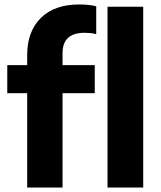

<svg xmlns="http://www.w3.org/2000/svg" viewBox="-20 -838 720 858"><path d="M101.5 0V-421.5H12.5V-547H101.5V-592Q101.5 -697.5 162.5 -757.8Q223.5 -818 333.5 -818Q354.5 -818 373.2 -816.2Q392 -814.5 410 -810V-685.5Q396.5 -689 383.8 -690.2Q371 -691.5 358 -691.5Q259.5 -691.5 259.5 -600.5V-547H403.5V-421.5H259.5V0ZM460.5 0V-808H620V0Z"/></svg>

Font: Encode Sans
Style: Bold
Weight: 700
Designer: Multiple Designers
Foundry: Impallari Type
Version: Version 3.002; ttfautohint (v1.8.3) -l 8 -r 50 -G 200 -x 14 